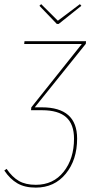

<svg xmlns="http://www.w3.org/2000/svg" viewBox="-31 -875 434 905"><path d="M245.6 -762.2H236.8L154.8 -847.7L163.1 -855.5L241.7 -777.3L345.7 -855.5L352.5 -847.7ZM374.5 -680.7 373.5 -668.5 132.8 -369.1H166Q332.5 -369.1 332.5 -221.7Q332.5 -121.6 279.1 -56.2Q225.6 9.3 137.7 9.3Q85.4 9.3 50.8 -11Q16.1 -31.2 -10.7 -71.3L0 -79.1Q26.4 -40.5 57.9 -22.2Q89.4 -3.9 137.7 -3.9Q220.2 -3.9 269 -65.4Q317.9 -127 317.9 -221.2Q317.9 -289.6 280.8 -322.5Q243.7 -355.5 167 -355.5H115.2L116.7 -369.1L354.5 -667.5H83L84.5 -680.7Z"/></svg>

Font: Fira Sans Compressed Hair
Style: Italic
Weight: 100
Width: 3
Italic angle: -8°
Designer: Carrois Corporate & Edenspiekermann AG
Foundry: Carrois Corporate GbR & Edenspiekermann AG
Version: Version 4.203;PS 004.203;hotconv 1.0.88;makeotf.lib2.5.64775